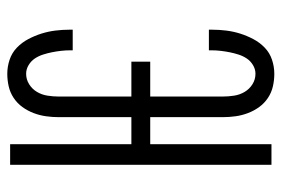

<svg xmlns="http://www.w3.org/2000/svg" viewBox="-146 -638 791 540"><g transform="rotate(-90 250.0 -367.5)"><path d="M313 8Q295 8 277.5 4Q260 0 245 -10Q230 -20 219.5 -34.5Q209 -49 202.5 -66Q196 -83 193.5 -101Q191 -119 191 -137V-341H115V0H57V-735H115V-394H191V-599Q191 -616 193.5 -634Q196 -652 202.5 -669Q209 -686 219.5 -700.5Q230 -715 245 -725Q260 -735 277.5 -739Q295 -743 313 -743Q333 -743 352.5 -736.5Q372 -730 386.5 -716Q401 -702 410.5 -684Q420 -666 426 -647Q432 -628 434.5 -608Q437 -588 437 -568V-559H379V-566Q379 -579 377.5 -592Q376 -605 373.5 -617.5Q371 -630 367 -642.5Q363 -655 356 -665.5Q349 -676 337.5 -683Q326 -690 313 -690Q297 -690 283.5 -681.5Q270 -673 262 -659.5Q254 -646 251.5 -630Q249 -614 249 -599V-394H347V-341H249V-137Q249 -121 251.5 -105Q254 -89 262 -75.5Q270 -62 283.5 -53.5Q297 -45 313 -45Q326 -45 337.5 -52Q349 -59 356 -69.5Q363 -80 367 -92.5Q371 -105 373.5 -117.5Q376 -130 377.5 -143Q379 -156 379 -169V-176H437V-167Q437 -147 434.5 -127Q432 -107 426 -88Q420 -69 410.5 -51Q401 -33 386.5 -19Q372 -5 352.5 1.5Q333 8 313 8Z"/></g></svg>

Font: Iosevka Fixed Light
Style: Regular
Weight: 300
Monospace: yes
Designer: Belleve Invis
Foundry: Belleve Invis
Version: Version 32.3.0